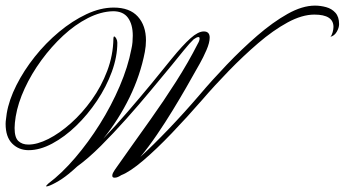

<svg xmlns="http://www.w3.org/2000/svg" viewBox="-42 -610 1228 684"><path d="M124 54Q122 54 122 53Q122 52 130 44Q178 8 225.5 -47.5Q273 -103 314 -168.5Q355 -234 384.5 -303Q414 -372 426 -435Q429 -448 430 -460Q431 -472 431 -483Q431 -523 414 -546.5Q397 -570 361 -570Q317 -569 271 -545.5Q225 -522 183 -483Q141 -444 105.5 -395.5Q70 -347 46 -295Q22 -243 14 -195Q12 -183 11 -172.5Q10 -162 10 -154Q10 -120 23.5 -107.5Q37 -95 59 -95Q91 -95 130.5 -115Q170 -135 210.5 -171Q251 -207 285 -254.5Q319 -302 340 -357.5Q361 -413 362 -472Q362 -480 365 -480Q368 -480 372 -473Q376 -466 376 -458Q376 -408 356.5 -354.5Q337 -301 303.5 -251Q270 -201 229 -161.5Q188 -122 144 -98.5Q100 -75 60 -75Q25 -75 1.5 -98.5Q-22 -122 -22 -169Q-22 -177 -20.5 -186.5Q-19 -196 -18 -206Q-10 -254 16.5 -306.5Q43 -359 82 -408Q121 -457 168.5 -496.5Q216 -536 266 -559.5Q316 -583 363 -583Q420 -583 449 -551Q478 -519 478 -466Q478 -456 477 -446Q476 -436 474 -425Q458 -342 419.5 -263Q381 -184 326 -116Q369 -161 413 -212Q457 -263 497.5 -312Q538 -361 569 -400Q609 -449 636.5 -473.5Q664 -498 684 -498Q705 -498 705 -476Q705 -458 693.5 -431.5Q682 -405 669.5 -383Q657 -361 653 -354Q642 -334 621 -297.5Q600 -261 573.5 -217.5Q547 -174 517 -130Q487 -86 458 -51Q503 -92 559 -150.5Q615 -209 669 -272Q713 -324 766 -379.5Q819 -435 874.5 -483Q930 -531 982.5 -560.5Q1035 -590 1080 -590Q1100 -590 1120 -584.5Q1140 -579 1153 -564.5Q1166 -550 1166 -524Q1166 -511 1157.5 -496.5Q1149 -482 1135 -479Q1140 -484 1143 -495Q1146 -506 1146 -514Q1146 -558 1078 -558Q1034 -558 982.5 -530Q931 -502 877.5 -456Q824 -410 773 -357.5Q722 -305 679 -255Q625 -193 570 -135.5Q515 -78 468 -38Q421 2 390 14Q384 18 378 20.5Q372 23 367 23H366Q358 23 358 16Q358 11 360.5 6Q363 1 367 -5Q396 -46 428.5 -92Q461 -138 494 -184Q541 -250 585 -319Q629 -388 663 -455Q669 -465 669 -473Q669 -478 665 -478Q659 -478 648 -470Q635 -458 613 -431Q591 -404 570 -378Q536 -337 494.5 -287Q453 -237 407.5 -186Q362 -135 317.5 -90.5Q273 -46 233 -17Q226 -10 218 -3.5Q210 3 202 10Q180 28 156 41Q132 54 124 54Z"/></svg>

Font: Luxurious Script
Style: Regular
Weight: 400
Designer: Robert E. Leuschke
Foundry: Robert E. Leuschke
Version: Version 1.010; ttfautohint (v1.8.3)